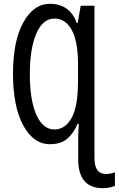

<svg xmlns="http://www.w3.org/2000/svg" viewBox="-20 -744 621 1004"><path d="M241 -724Q156 -724 102 -627Q48 -530 48 -358Q48 -187 101.5 -88.5Q155 10 241 10Q298 10 332 -19Q366 -48 386 -97H392Q390 -74 389.5 -51Q389 -28 389 -4V89Q389 240 518 240Q538 240 554.5 236Q571 232 581 228V157Q574 160 560.5 163Q547 166 534 166Q474 166 474 83V-714H402L386 -623H382Q345 -724 241 -724ZM265 -647Q322 -647 355 -587.5Q388 -528 388 -407V-320Q388 -186 354 -126.5Q320 -67 265 -67Q204 -67 170 -144Q136 -221 136 -357Q136 -490 170 -568.5Q204 -647 265 -647Z"/></svg>

Font: Noto Sans Display Condensed
Style: Regular
Weight: 400
Width: 3
Designer: Monotype Design Team
Foundry: Monotype Imaging Inc.
Version: Version 1.900